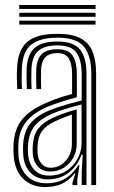

<svg xmlns="http://www.w3.org/2000/svg" viewBox="-20 -744 458 772"><path d="M347.2 0V-446.5Q347.2 -519.8 317.6 -556.1Q288 -592.5 211 -592.5Q142 -592.5 106.4 -565.2Q70.8 -538 67.8 -468.2Q67 -447.2 67.1 -427.1Q67.2 -407 68.5 -386H49.5Q48 -409 47.8 -428Q47.5 -447 48.5 -469Q51.5 -543.5 89.8 -575.8Q128 -608 211 -608Q270.5 -608 304.4 -589.9Q338.2 -571.8 352.4 -535.9Q366.5 -500 366.5 -446.5V0ZM177.2 -38Q217.5 -38 246.8 -57.1Q276 -76.2 292 -106Q308 -135.8 308 -167.5V-323.8Q276.2 -316.2 241.9 -305.6Q207.5 -295 184.5 -284.5Q140.2 -264.2 118.2 -236Q96.2 -207.8 92.5 -160.2Q91.8 -149.5 91.9 -140.2Q92 -131 93 -121.2Q97.2 -83.2 118.6 -60.6Q140 -38 177.2 -38ZM181.2 -54.5Q150.8 -54.5 132.8 -73.8Q114.8 -93 112 -123.5Q111.2 -132.2 111.2 -141.1Q111.2 -150 111.8 -158.8Q114.5 -202 133.9 -226.9Q153.2 -251.8 191.2 -269.5Q216.2 -281 239 -289Q261.8 -297 288.5 -303.8V-166Q288.5 -136.5 275.1 -111.1Q261.8 -85.8 237.6 -70.1Q213.5 -54.5 181.2 -54.5ZM183.5 -69.5Q208 -69.5 227.2 -82.5Q246.5 -95.5 257.8 -117.1Q269 -138.8 269 -164.5V-283.5Q251.2 -277.5 234.2 -270.6Q217.2 -263.8 198.5 -254.8Q163.5 -237.8 148.1 -215.9Q132.8 -194 131 -158Q130.5 -148.8 130.8 -140.6Q131 -132.5 131.5 -125Q133.5 -102 147 -85.8Q160.5 -69.5 183.5 -69.5ZM161.8 8Q107.8 8 73.9 -24.4Q40 -56.8 35 -117.2Q34 -129.8 33.9 -141.5Q33.8 -153.2 34.5 -166Q38.2 -224.8 68.4 -262.9Q98.5 -301 164 -329.5Q179.5 -336.5 195 -342.5Q210.5 -348.5 228.8 -354.4Q247 -360.2 269.8 -366.2V-446.5Q269.8 -485.5 257.1 -508Q244.5 -530.5 211 -530.5Q177.8 -530.5 162.1 -513.6Q146.5 -496.8 145.2 -463.8Q144.8 -452.5 144.6 -430.6Q144.5 -408.8 145.5 -386H126.2Q125.2 -408.5 125.4 -429.8Q125.5 -451 125.8 -465.2Q127.8 -507.5 148.4 -526.8Q169 -546 211 -546Q256.2 -546 272.6 -519.4Q289 -492.8 289 -446.5V-353.2Q257.2 -344.5 226 -334.5Q194.8 -324.5 171 -314.8Q114.8 -291.2 85.5 -254.5Q56.2 -217.8 53.8 -164.5Q53.5 -153.5 53.4 -141.9Q53.2 -130.2 54.2 -118.8Q58.5 -67.2 87.9 -37.2Q117.2 -7.2 166.8 -7.2Q212.2 -7.2 243.4 -26.6Q274.5 -46 295 -80H299.5L290.8 -21.5V0H271.5L271.2 -8.8L283 -46.5H279.2Q257.2 -18 228.6 -5Q200 8 161.8 8ZM308.5 0V-51.5L312.5 -122.2H308Q290.8 -76.5 255.9 -49.5Q221 -22.5 171.5 -22.8Q130.2 -22.8 103.8 -48.5Q77.2 -74.2 73.5 -120Q72.8 -130.8 72.6 -141.4Q72.5 -152 73 -163Q76.2 -215.5 101.1 -246.6Q126 -277.8 177.8 -299.8Q193.5 -306.2 215.6 -313.6Q237.8 -321 262 -327.9Q286.2 -334.8 308.5 -340V-446.5Q308.5 -501.2 288 -531.4Q267.5 -561.5 211 -561.5Q159.5 -561.5 134 -539.4Q108.5 -517.2 106.5 -465.8Q106 -450.8 105.9 -429.4Q105.8 -408 107.2 -386H88Q86.8 -407.2 86.6 -428.8Q86.5 -450.2 87 -466Q89.5 -524.8 118.6 -550.9Q147.8 -577 211 -577Q277 -577 302.4 -544.1Q327.8 -511.2 327.8 -446.5V0ZM57.5 -708.2V-724H364.2V-708.2ZM57.5 -645V-660.8H364.2V-645ZM57.5 -676.5V-692.5H364.2V-676.5Z"/></svg>

Font: Big Shoulders Inline Text Thin SemiBold
Style: Regular
Weight: 600
Version: Version 2.002